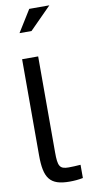

<svg xmlns="http://www.w3.org/2000/svg" viewBox="-107 -1021 510 1072"><g transform="rotate(-10 148.0 -485.5)"><path d="M205 -70C154 -70 145 -88 145 -166V-710H54V-166C54 -36 85 9 197 9C223 9 248 7 273 2V-73C250 -71 221 -70 205 -70ZM65 -856H133L256 -980H142Z"/></g></svg>

Font: LT Wave Alt
Style: Regular
Weight: 400
Designer: Daniel Lyons
Version: Version 2.5 (Glyphs App)